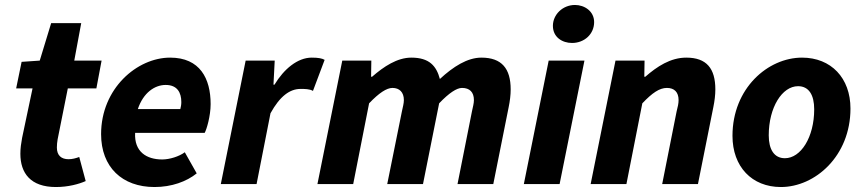

<svg xmlns="http://www.w3.org/2000/svg" viewBox="-20 -741 3474 773"><path d="M205 12C255 12 298 0 325 -12L299 -109C286 -104 271 -100 256 -100C227 -100 209 -115 209 -147C209 -158 210 -168 212 -180L253 -385H368L389 -497H279L307 -648H186L140 -497L67 -492L45 -385H111L69 -186C65 -164 62 -144 62 -122C62 -44 103 12 205 12Z M602 12C671 12 731 -10 772 -43L724 -128C701 -111 663 -99 633 -99C570 -99 520 -130 524 -206H804C812 -220 828 -274 828 -322C828 -425 785 -509 665 -509C532 -509 387 -385 387 -201C387 -68 472 12 602 12ZM535 -302C557 -368 603 -399 647 -399C694 -399 710 -368 710 -330C710 -319 708 -310 706 -302Z M869 0H1013L1069 -285C1107 -354 1147 -383 1190 -383C1206 -383 1227 -383 1240 -375L1287 -500C1277 -506 1261 -509 1235 -509C1178 -509 1123 -463 1085 -400H1081L1086 -497H969Z M1258 0H1402L1466 -325C1506 -367 1537 -387 1560 -387C1588 -387 1606 -370 1606 -338C1606 -325 1602 -311 1598 -292L1539 0H1683L1748 -325C1788 -367 1819 -387 1840 -387C1871 -387 1888 -370 1888 -338C1888 -325 1884 -311 1880 -292L1822 0H1966L2028 -310C2033 -334 2036 -359 2036 -381C2036 -465 2000 -509 1918 -509C1862 -509 1805 -473 1751 -423C1737 -475 1709 -509 1636 -509C1579 -509 1525 -473 1478 -432H1474L1475 -497H1358Z M2089 0H2233L2333 -497H2189ZM2283 -568C2333 -568 2372 -604 2372 -652C2372 -696 2333 -721 2295 -721C2245 -721 2206 -682 2206 -637C2206 -591 2244 -568 2283 -568Z M2358 0H2502L2566 -325C2606 -367 2635 -387 2665 -387C2695 -387 2712 -370 2712 -338C2712 -325 2709 -311 2704 -292L2646 0H2790L2852 -310C2857 -334 2860 -359 2860 -381C2860 -465 2825 -509 2743 -509C2679 -509 2625 -473 2578 -432H2574L2575 -497H2458Z M3124 12C3261 12 3404 -112 3404 -304C3404 -427 3326 -509 3209 -509C3072 -509 2929 -386 2929 -194C2929 -70 3007 12 3124 12ZM3140 -104C3097 -104 3075 -139 3075 -196C3075 -309 3129 -394 3193 -394C3237 -394 3258 -358 3258 -301C3258 -188 3204 -104 3140 -104Z"/></svg>

Font: Source Sans Pro
Style: Bold Italic
Weight: 700
Italic angle: -11°
Designer: Paul D. Hunt
Foundry: Adobe Systems Incorporated
Version: Version 3.006;hotconv 1.0.111;makeotfexe 2.5.65597